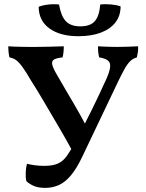

<svg xmlns="http://www.w3.org/2000/svg" viewBox="-20 -904 708 933"><path d="M200 9Q164 9 142 -1.5Q120 -12 108 -24Q104 -41 105 -66Q106 -91 111 -108Q128 -104 149 -101Q170 -98 195 -98Q237 -98 262 -109.5Q287 -121 305 -146.5Q323 -172 346 -215Q386 -289 423.5 -365Q461 -441 499 -525Q520 -573 514 -595.5Q508 -618 462 -625Q459 -636 457.5 -650.5Q456 -665 456 -679Q470 -678 485.5 -677.5Q501 -677 517.5 -676.5Q534 -676 550 -676Q574 -676 602.5 -677Q631 -678 651 -679Q652 -664 650 -650.5Q648 -637 645 -625Q626 -620 612 -606Q598 -592 585 -568.5Q572 -545 556 -512L380 -143Q352 -84 324 -51Q296 -18 265.5 -4.5Q235 9 200 9ZM338 -159Q300 -229 262.5 -292.5Q225 -356 192.5 -411.5Q160 -467 133 -509Q107 -554 89.5 -578Q72 -602 58 -612Q44 -622 26 -625Q23 -637 21.5 -651.5Q20 -666 20 -679Q31 -678 47.5 -677.5Q64 -677 83.5 -676.5Q103 -676 121.5 -676Q140 -676 155 -676Q179 -676 217.5 -677Q256 -678 290 -679Q290 -664 288.5 -650Q287 -636 284 -625Q254 -622 242 -614.5Q230 -607 234 -589.5Q238 -572 257 -540Q282 -496 300.5 -465Q319 -434 335 -406.5Q351 -379 368 -349Q385 -319 407 -277ZM361 -728Q272 -728 220 -766Q168 -804 168 -871Q188 -879 215 -882Q242 -885 267 -882Q276 -827 299.5 -801.5Q323 -776 371 -776Q419 -776 441 -801.5Q463 -827 467 -882Q491 -885 519 -882.5Q547 -880 566 -873Q566 -827 540.5 -794.5Q515 -762 469 -745Q423 -728 361 -728Z"/></svg>

Font: Vollkorn SemiBold
Style: Regular
Weight: 600
Designer: Friedrich Althausen
Foundry: Friedrich Althausen
Version: Version 5.000